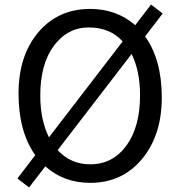

<svg xmlns="http://www.w3.org/2000/svg" viewBox="-20 -786 782 839"><path d="M107 33 56 -6 134 -108Q61 -211 61 -377Q61 -543 147.5 -645Q234 -747 374 -747Q489 -747 571 -676L640 -766L691 -727L614 -627Q687 -525 687 -360Q687 -195 600.5 -91Q514 13 374 13Q259 13 178 -59ZM156 -369Q156 -262 194 -186L516 -605Q461 -666 368 -666Q275 -666 215.5 -586Q156 -506 156 -369ZM374 -68Q473 -68 532.5 -150Q592 -232 592 -369Q592 -476 555 -550L232 -130Q289 -68 374 -68Z"/></svg>

Font: Swei Fan Sans CJK TC
Style: Regular
Weight: 400
Version: Version 2.130